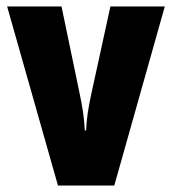

<svg xmlns="http://www.w3.org/2000/svg" viewBox="-20 -573 531 593"><path d="M159 0H333L489 -553H321L262 -283C253 -242 247 -204 246 -170H242C240 -211 234 -246 226 -284L170 -553H2Z"/></svg>

Font: Noto Sans Arabic UI XCn Bk
Style: Regular
Weight: 900
Width: 2
Designer: Monotype Design Team, Nadine Chahine and Nizar Qandah
Foundry: Monotype Imaging Inc.
Version: Version 2.010